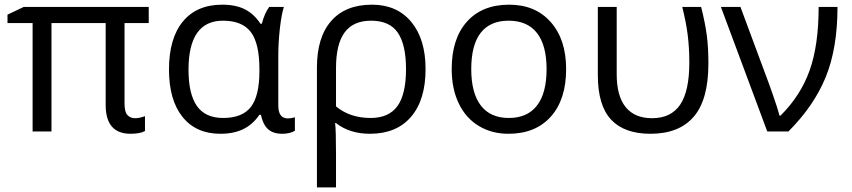

<svg xmlns="http://www.w3.org/2000/svg" viewBox="-20 -565 3660 825"><path d="M561 -57.1Q579.6 -57.1 603 -65.9V-2Q582 9.8 541 9.8Q434.1 9.8 434.1 -113.8V-465.8H201.2V0H120.1V-465.8H12.2V-502L82 -535.2H619.1V-465.8H515.1V-120.1Q515.1 -84 527.6 -70.6Q540 -57.1 561 -57.1Z M939 -58.1Q1021.5 -58.1 1058.1 -105.7Q1094.7 -153.3 1094.7 -259.8V-267.1Q1094.7 -378.9 1057.6 -427.5Q1020.5 -476.1 938 -476.1Q790 -476.1 790 -265.1Q790 -161.6 825.9 -109.9Q861.8 -58.1 939 -58.1ZM926.8 9.8Q822.3 9.8 764.2 -62.7Q706.1 -135.3 706.1 -266.1Q706.1 -399.9 765.6 -472.4Q825.2 -544.9 935.1 -544.9Q994.1 -544.9 1033.4 -524.4Q1072.8 -503.9 1099.1 -462.9H1105Q1116.7 -507.8 1136.7 -535.2H1199.7Q1189.5 -502.9 1182.6 -442.9Q1175.8 -382.8 1175.8 -326.2V-111.8Q1175.8 -56.2 1216.8 -56.2Q1231 -56.2 1247.1 -61V-2.9Q1224.6 9.8 1192.9 9.8Q1153.3 9.8 1131.6 -10Q1109.9 -29.8 1101.1 -71.8H1094.7Q1065.9 -29.8 1025.1 -10Q984.4 9.8 926.8 9.8Z M1808.6 -268.1Q1808.6 -135.7 1746.1 -63Q1683.6 9.8 1569.8 9.8Q1482.4 9.8 1423.8 -36.1H1419.9Q1423.8 -6.3 1423.8 97.2V240.2H1341.8V-274.9Q1341.8 -404.8 1403.1 -474.9Q1464.4 -544.9 1578.6 -544.9Q1685.5 -544.9 1747.1 -470.9Q1808.6 -397 1808.6 -268.1ZM1574.7 -476.1Q1497.6 -476.1 1460.7 -425.5Q1423.8 -375 1423.8 -272.9V-107.9Q1483.4 -58.1 1572.8 -58.1Q1650.4 -58.1 1687.5 -108.9Q1724.6 -159.7 1724.6 -268.1Q1724.6 -372.6 1689.5 -424.3Q1654.3 -476.1 1574.7 -476.1Z M2412.6 -268.1Q2412.6 -137.2 2346.7 -63.7Q2280.8 9.8 2164.6 9.8Q2092.8 9.8 2037.1 -23.9Q1981.4 -57.6 1951.2 -120.6Q1920.9 -183.6 1920.9 -268.1Q1920.9 -398.9 1986.3 -471.9Q2051.8 -544.9 2168 -544.9Q2280.3 -544.9 2346.4 -470.2Q2412.6 -395.5 2412.6 -268.1ZM2004.9 -268.1Q2004.9 -165.5 2045.9 -111.8Q2086.9 -58.1 2166.5 -58.1Q2246.1 -58.1 2287.4 -111.6Q2328.6 -165 2328.6 -268.1Q2328.6 -370.1 2287.4 -423.1Q2246.1 -476.1 2165.5 -476.1Q2085.9 -476.1 2045.4 -423.8Q2004.9 -371.6 2004.9 -268.1Z M2774.9 9.8Q2662.1 9.8 2605.5 -51.3Q2548.8 -112.3 2548.8 -242.2V-535.2H2629.9V-246.1Q2629.9 -152.3 2668.5 -104.7Q2707 -57.1 2781.7 -57.1Q2863.3 -57.1 2902.6 -115.2Q2941.9 -173.3 2941.9 -295.9Q2941.9 -359.4 2935.1 -414.1Q2928.2 -468.8 2911.6 -535.2H2992.7Q3010.3 -464.8 3017.1 -412.6Q3023.9 -360.4 3023.9 -292Q3023.9 -136.7 2960.9 -63.5Q2897.9 9.8 2774.9 9.8Z M3077.6 -535.2H3161.6L3268.6 -247.1Q3281.2 -214.4 3301.5 -156.2Q3321.8 -98.1 3329.6 -67.9H3333.5Q3419.9 -153.3 3458.7 -262Q3497.6 -370.6 3497.6 -535.2H3578.6Q3578.6 -357.9 3528.1 -233.9Q3477.5 -109.9 3367.7 0H3276.9Z"/></svg>

Font: WebKoruri
Style: Regular
Weight: 400
Foundry: lindwurm / mohemohe
Version: Version 1.00